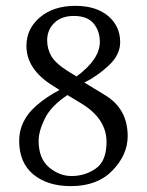

<svg xmlns="http://www.w3.org/2000/svg" viewBox="-20 -630 505 660"><path d="M233.9 -575.2Q190.9 -575.2 166.5 -551Q142.1 -526.9 142.1 -491.2Q142.1 -463.4 155.5 -438.7Q168.9 -414.1 211.9 -386.2L243.2 -367.2Q323.2 -426.3 323.2 -485.8Q323.2 -523.9 301.5 -549.6Q279.8 -575.2 233.9 -575.2ZM393.1 -484.9Q393.1 -441.9 354.5 -405.5Q315.9 -369.1 270 -346.2L340.8 -303.2Q418.9 -256.3 418.9 -162.1Q418.9 -98.1 366.9 -44.2Q314.9 9.8 224.1 9.8Q143.1 9.8 94.5 -30.5Q45.9 -70.8 45.9 -146Q45.9 -214.8 104 -266.1Q138.7 -296.4 184.6 -320.8L159.2 -336.9Q71.3 -392.1 70.8 -472.2Q70.8 -531.2 117.4 -570.6Q164.1 -609.9 238.8 -609.9Q310.5 -609.9 351.8 -575Q393.1 -540 393.1 -484.9ZM226.1 -24.9Q272 -24.9 309.1 -50.5Q346.2 -76.2 346.2 -142.1Q346.2 -222.2 258.8 -274.9L211.9 -303.2Q155.8 -266.1 134.3 -222.7Q112.8 -179.2 112.8 -146Q112.8 -85 148.4 -54.9Q184.1 -24.9 226.1 -24.9Z"/></svg>

Font: Linux Libertine Capitals
Style: Small Caps
Weight: 400
Designer: Philipp H. Poll
Foundry: Philipp H. Poll
Version: Version 5.1.3